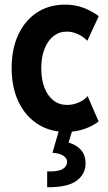

<svg xmlns="http://www.w3.org/2000/svg" viewBox="-20 -561 466 825"><path d="M264.4 5.9Q194.3 5.9 141.6 -28.1Q89 -62.1 59.5 -123.8Q30 -185.5 30 -268.8Q30 -351 58.7 -412.2Q87.4 -473.4 138.9 -507.3Q190.5 -541.1 259.5 -541.1Q304.8 -541.1 341.1 -526.5Q377.5 -512 404.3 -491.7L355.3 -385.8Q336.8 -404.8 313.2 -415Q289.6 -425.2 267 -425.2Q234.4 -425.2 209.8 -405.9Q185.3 -386.6 171.3 -351.2Q157.3 -315.8 157.3 -268Q157.3 -220.5 170.8 -184.9Q184.4 -149.4 209.4 -129.7Q234.4 -110.1 268.6 -110.1Q293.6 -110.1 318.2 -120.6Q342.7 -131.1 356.4 -148.1L403.7 -39.1Q378 -19 341.8 -6.6Q305.6 5.9 264.4 5.9ZM182.7 243.5V175.5Q228.3 177.2 248.2 165.8Q268.2 154.5 268.2 134Q268.2 119 252.1 108.1Q236 97.3 205.4 95.4L233.1 0H290.5L265.8 80.1L260.1 48.2Q299.2 55.4 323.5 78.7Q347.7 102 347.7 141Q347.7 187.6 308.3 216.1Q268.9 244.6 182.7 243.5Z"/></svg>

Font: Reddit Sans Condensed
Style: Regular
Weight: 400
Designer: Stephen Hutchings
Foundry: Reddit
Version: Version 1.014